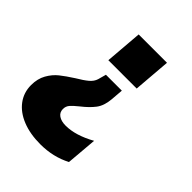

<svg xmlns="http://www.w3.org/2000/svg" viewBox="-215 -601 896 896"><g transform="rotate(45 233.0 -153.5)"><path d="M171 -497H358L343 -312H156ZM209 190Q141 190 90 169.5Q39 149 11 111.5Q-17 74 -17 25Q-17 -17 0.5 -48Q18 -79 43 -99Q68 -119 107 -144Q141 -164 160 -180Q179 -196 185 -216L196 -256H301L296 -194Q292 -148 271 -120.5Q250 -93 214 -65Q189 -45 178 -32Q167 -19 167 -1Q167 21 184.5 33Q202 45 231 45Q296 45 375 1L362 154Q293 190 209 190Z"/></g></svg>

Font: Muli Black
Style: Italic
Weight: 900
Italic angle: -4.541°
Designer: Vernon Adams
Foundry: Vernon Adams
Version: Version 2.001